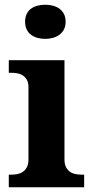

<svg xmlns="http://www.w3.org/2000/svg" viewBox="-20 -790 392 810"><path d="M85.9 -698.2Q85.9 -717.3 92.5 -731Q99.1 -744.6 110.6 -753.2Q122.1 -761.7 137.5 -765.9Q152.8 -770 170.9 -770Q188 -770 203.6 -765.9Q219.2 -761.7 231 -753.2Q242.7 -744.6 249.8 -731Q256.8 -717.3 256.8 -698.2Q256.8 -679.7 249.8 -666Q242.7 -652.3 231 -643.6Q219.2 -634.8 203.6 -630.4Q188 -626 170.9 -626Q152.8 -626 137.5 -630.4Q122.1 -634.8 110.6 -643.6Q99.1 -652.3 92.5 -666Q85.9 -679.7 85.9 -698.2ZM28.8 -53.2Q40 -53.2 52.5 -55.4Q64.9 -57.6 75.4 -64.5Q85.9 -71.3 93 -84Q100.1 -96.7 100.1 -118.2V-421.9Q100.1 -441.9 93 -453.9Q85.9 -465.8 75.2 -472.4Q64.5 -479 52 -481Q39.6 -482.9 28.8 -482.9H17.1V-536.1H252V-118.2Q252 -96.7 259 -84Q266.1 -71.3 276.6 -64.5Q287.1 -57.6 299.8 -55.4Q312.5 -53.2 323.2 -53.2H335V0H17.1V-53.2Z"/></svg>

Font: Sahl Naskh
Style: Bold
Weight: 700
Designer: Pascal Zoghbi
Version: Version 1.001